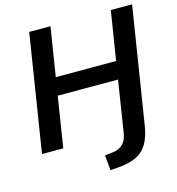

<svg xmlns="http://www.w3.org/2000/svg" viewBox="-128 -814 1028 1116"><g transform="rotate(-15 386.5 -256.0)"><path d="M398 193 390 102 437 97Q515 88 528 7L577 -304H214L166 0H38L150 -705H278L231 -411H594L641 -705H769L658 -7Q648 59 623.5 101Q599 143 555.5 164Q512 185 443 190Z"/></g></svg>

Font: Nunito Sans
Style: Bold Italic
Weight: 700
Italic angle: -9°
Designer: Vernon Adams
Foundry: Vernon Adams
Version: Version 3.006; ttfautohint (v1.8.3)